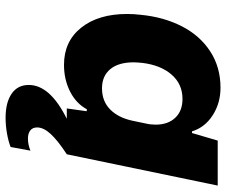

<svg xmlns="http://www.w3.org/2000/svg" viewBox="-81 -509 809 687"><g transform="rotate(90 323.5 -165.5)"><path d="M30 -216Q30 -240 33 -265Q41 -347 74 -411.5Q107 -476 163.5 -513Q220 -550 294 -550Q349 -550 392.5 -522Q436 -494 450 -448H456L483 -540H644L532 0Q483 32 459.5 57.5Q436 83 436 106Q436 122 446.5 130.5Q457 139 476 139Q498 139 519 130L506 201Q486 209 457.5 214Q429 219 401 219Q347 219 315.5 197.5Q284 176 284 136Q284 60 405 0H368L378 -71L371 -72Q351 -34 308 -12Q265 10 212 10Q128 10 79 -51.5Q30 -113 30 -216ZM412 -235 422 -283Q426 -299 426 -318Q426 -362 401.5 -388Q377 -414 334 -414Q281 -414 247 -375Q213 -336 205 -270Q203 -248 203 -239Q203 -185 227.5 -155.5Q252 -126 296 -126Q342 -126 371.5 -155Q401 -184 412 -235Z"/></g></svg>

Font: Mona Sans ExtraBold
Style: Italic
Weight: 800
Italic angle: -11.7°
Designer: Deni Anggara
Foundry: GitHub
Version: Version 2.000